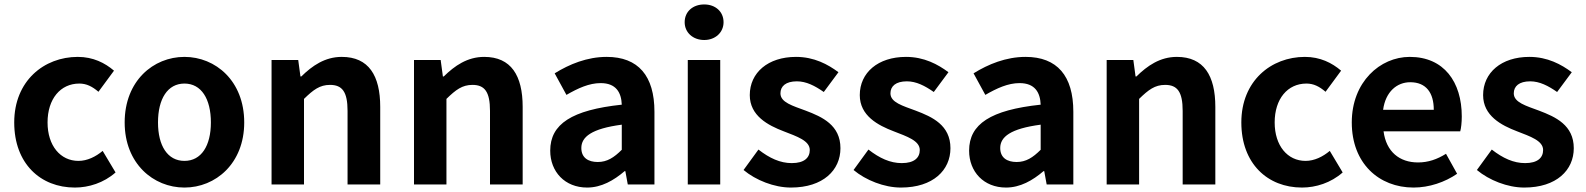

<svg xmlns="http://www.w3.org/2000/svg" viewBox="-20 -830 7135 864"><path d="M317 14C379 14 447 -7 500 -54L442 -151C411 -125 373 -106 333 -106C252 -106 194 -174 194 -279C194 -385 252 -454 337 -454C369 -454 395 -441 423 -417L493 -512C452 -547 399 -574 330 -574C178 -574 44 -466 44 -279C44 -94 162 14 317 14Z M810 14C950 14 1079 -94 1079 -279C1079 -466 950 -574 810 -574C670 -574 541 -466 541 -279C541 -94 670 14 810 14ZM810 -106C734 -106 691 -174 691 -279C691 -385 734 -454 810 -454C886 -454 929 -385 929 -279C929 -174 886 -106 810 -106Z M1202 0H1348V-385C1390 -426 1419 -448 1465 -448C1520 -448 1544 -417 1544 -331V0H1691V-349C1691 -490 1639 -574 1518 -574C1442 -574 1385 -534 1336 -486H1332L1322 -560H1202Z M1843 0H1989V-385C2031 -426 2060 -448 2106 -448C2161 -448 2185 -417 2185 -331V0H2332V-349C2332 -490 2280 -574 2159 -574C2083 -574 2026 -534 1977 -486H1973L1963 -560H1843Z M2622 14C2686 14 2742 -18 2791 -60H2794L2805 0H2925V-327C2925 -489 2852 -574 2710 -574C2622 -574 2542 -541 2476 -500L2529 -403C2581 -433 2631 -456 2683 -456C2752 -456 2776 -414 2778 -359C2553 -335 2456 -272 2456 -152C2456 -57 2522 14 2622 14ZM2670 -101C2627 -101 2596 -120 2596 -164C2596 -214 2642 -251 2778 -269V-156C2743 -121 2712 -101 2670 -101Z M3075 0H3221V-560H3075ZM3149 -650C3199 -650 3236 -684 3236 -730C3236 -778 3199 -810 3149 -810C3098 -810 3061 -778 3061 -730C3061 -684 3098 -650 3149 -650Z M3539 14C3685 14 3762 -65 3762 -163C3762 -267 3680 -304 3606 -332C3547 -354 3492 -369 3492 -410C3492 -442 3516 -464 3566 -464C3608 -464 3647 -444 3687 -416L3753 -505C3706 -540 3644 -574 3562 -574C3436 -574 3354 -503 3354 -402C3354 -309 3436 -266 3507 -239C3566 -216 3624 -197 3624 -155C3624 -120 3599 -96 3543 -96C3491 -96 3443 -118 3393 -157L3326 -65C3381 -19 3464 14 3539 14Z M4034 14C4180 14 4257 -65 4257 -163C4257 -267 4175 -304 4101 -332C4042 -354 3987 -369 3987 -410C3987 -442 4011 -464 4061 -464C4103 -464 4142 -444 4182 -416L4248 -505C4201 -540 4139 -574 4057 -574C3931 -574 3849 -503 3849 -402C3849 -309 3931 -266 4002 -239C4061 -216 4119 -197 4119 -155C4119 -120 4094 -96 4038 -96C3986 -96 3938 -118 3888 -157L3821 -65C3876 -19 3959 14 4034 14Z M4507 14C4571 14 4627 -18 4676 -60H4679L4690 0H4810V-327C4810 -489 4737 -574 4595 -574C4507 -574 4427 -541 4361 -500L4414 -403C4466 -433 4516 -456 4568 -456C4637 -456 4661 -414 4663 -359C4438 -335 4341 -272 4341 -152C4341 -57 4407 14 4507 14ZM4555 -101C4512 -101 4481 -120 4481 -164C4481 -214 4527 -251 4663 -269V-156C4628 -121 4597 -101 4555 -101Z M4960 0H5106V-385C5148 -426 5177 -448 5223 -448C5278 -448 5302 -417 5302 -331V0H5449V-349C5449 -490 5397 -574 5276 -574C5200 -574 5143 -534 5094 -486H5090L5080 -560H4960Z M5839 14C5901 14 5969 -7 6022 -54L5964 -151C5933 -125 5895 -106 5855 -106C5774 -106 5716 -174 5716 -279C5716 -385 5774 -454 5859 -454C5891 -454 5917 -441 5945 -417L6015 -512C5974 -547 5921 -574 5852 -574C5700 -574 5566 -466 5566 -279C5566 -94 5684 14 5839 14Z M6341 14C6411 14 6482 -10 6537 -48L6487 -138C6447 -113 6407 -99 6361 -99C6278 -99 6218 -147 6206 -239H6551C6555 -252 6558 -279 6558 -306C6558 -461 6478 -574 6324 -574C6190 -574 6063 -461 6063 -279C6063 -95 6185 14 6341 14ZM6204 -336C6215 -418 6267 -460 6326 -460C6398 -460 6432 -412 6432 -336Z M6839 14C6985 14 7062 -65 7062 -163C7062 -267 6980 -304 6906 -332C6847 -354 6792 -369 6792 -410C6792 -442 6816 -464 6866 -464C6908 -464 6947 -444 6987 -416L7053 -505C7006 -540 6944 -574 6862 -574C6736 -574 6654 -503 6654 -402C6654 -309 6736 -266 6807 -239C6866 -216 6924 -197 6924 -155C6924 -120 6899 -96 6843 -96C6791 -96 6743 -118 6693 -157L6626 -65C6681 -19 6764 14 6839 14Z"/></svg>

Font: Genne Gothic Bold
Style: Regular
Weight: 700
Designer: Ryoko NISHIZUKA (kana & ideographs); Paul D. Hunt (Latin, Greek & Cyrillic); Wenlong ZHANG (bopomofo); Sandoll Communica
Foundry: Adobe Systems Incorporated
Version: Version 1.004;PS 1.004;hotconv 16.6.51;makeotf.lib2.5.65220